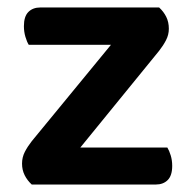

<svg xmlns="http://www.w3.org/2000/svg" viewBox="-20 -494 515 514"><path d="M65 0Q53 -11 46 -25Q39 -39 39 -56Q39 -73 46.5 -87.5Q54 -102 65 -116L277 -374H57Q52 -382 48 -395.5Q44 -409 44 -424Q44 -450 56 -462Q68 -474 88 -474H406Q418 -463 425 -449Q432 -435 432 -417Q432 -401 424.5 -386.5Q417 -372 406 -358L195 -99H428Q433 -91 437 -78Q441 -65 441 -50Q441 -24 429 -12Q417 0 397 0Z"/></svg>

Font: Baloo 2 Latin SemiBold
Style: Regular
Weight: 400
Designer: Sarang Kulkarni and Ek Type
Foundry: Ek Type
Version: Version 1.001